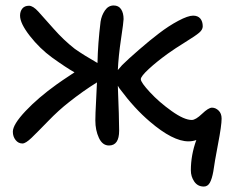

<svg xmlns="http://www.w3.org/2000/svg" viewBox="-20 -562 840 701"><path d="M62 -38.1Q46.9 -38.1 36.9 -50.8Q26.9 -63.5 26.9 -81.1Q26.9 -107.4 73.2 -156.5Q119.6 -205.6 187 -253.9Q198.7 -262.7 252 -297.9Q222.2 -314.5 169.9 -352.1Q125 -384.8 89.1 -430.7Q53.2 -476.6 53.2 -504.9Q53.2 -520.5 61.5 -530.8Q69.8 -541 85.9 -541Q100.6 -541 120.1 -519.5Q139.6 -498 176 -456.8Q212.4 -415.5 252.9 -383.8Q286.1 -360.4 335.9 -332Q337.4 -403.8 347.2 -482.9Q350.6 -505.4 363 -523.7Q375.5 -542 395 -542Q413.1 -542 422.1 -528.3Q431.2 -514.6 431.2 -492.2Q431.2 -481.9 421.9 -419.9Q412.6 -357.9 410.2 -306.2Q413.1 -309.6 418.5 -315.7Q423.8 -321.8 425.8 -324.2Q446.3 -344.7 487.1 -380.1Q527.8 -415.5 560.1 -439.9Q595.7 -467.3 631.1 -486.1Q666.5 -504.9 685.1 -504.9Q702.1 -504.9 711.2 -494.4Q720.2 -483.9 720.2 -465.8Q720.2 -453.6 707 -442.4Q693.8 -431.2 656.2 -408Q618.7 -384.8 592.8 -366.2Q552.2 -336.9 523.2 -310.1Q494.1 -283.2 494.1 -272.9Q494.1 -261.2 527.6 -225.1Q561 -189 606.7 -156.5Q652.3 -124 680.2 -124Q694.3 -124 717.8 -146.5Q741.2 -168.9 753.9 -168.9Q767.1 -168.9 778.1 -158.4Q789.1 -147.9 789.1 -128.9Q789.1 -104 776.1 -36.4Q763.2 31.2 758.8 64Q753.9 91.3 746.1 105.2Q738.3 119.1 724.1 119.1Q701.7 119.1 689.2 100.8Q676.8 82.5 676.8 60.1Q676.8 3.9 696.8 -50.8Q683.6 -45.9 668 -45.9Q611.3 -45.9 526.9 -118.2Q471.2 -165.5 418.9 -235.8Q416.5 -238.3 410.2 -249Q415 -129.4 415 -85Q415 -30.8 377.9 -30.8Q354 -30.8 341.1 -58.6Q328.1 -86.4 328.1 -122.1Q328.1 -144.5 330.8 -193.6Q333.5 -242.7 334 -261.2Q282.2 -229 231.9 -189Q194.3 -159.7 155.8 -119.9Q117.2 -80.1 95.5 -59.1Q73.7 -38.1 62 -38.1Z"/></svg>

Font: Shantell Sans Irregular Bouncy
Style: Regular
Weight: 400
Designer: Stephen Nixon, Anya Danilova, Shantell Martin
Foundry: Arrow Type
Version: Version 1.006;[9816181b4]